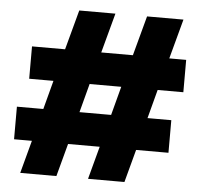

<svg xmlns="http://www.w3.org/2000/svg" viewBox="-51 -752 840 804"><g transform="rotate(5 369.5 -349.5)"><path d="M100 -138H25V-275H136L168 -396H66V-532H205L250 -699H402L357 -532H490L535 -699H688L643 -532H714V-396H606L574 -275H674V-138H538L501 0H348L385 -138H252L215 0H63ZM421 -275 453 -396H320L288 -275Z"/></g></svg>

Font: Readiness
Style: Bold
Weight: 700
Designer: Katatrad Team
Foundry: CadsonDemak
Version: Version 1.00;January 16, 2020;FontCreator 12.0.0.2550 64-bit